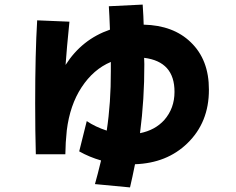

<svg xmlns="http://www.w3.org/2000/svg" viewBox="-20 -756 1040 845"><path d="M574.2 -33.2Q562.5 25.4 552.2 68.8L397.9 54.2Q409.7 12.7 424.8 -49.8Q373.5 -64.5 328.6 -89.8L361.8 -223.1Q398.9 -197.8 449.7 -181.2Q468.3 -303.7 467.8 -443.4V-483.4Q391.1 -451.2 338.9 -371.6Q287.6 -293.5 273.9 -182.1Q268.1 -127.9 267.6 -77.1H137.7Q134.8 -172.9 134.8 -302.2Q134.8 -521.5 143.6 -666.5L285.6 -660.6Q273.4 -540 268.6 -470.2Q340.3 -583 463.9 -625.5Q461.4 -692.4 459 -728.5L607.9 -735.8Q611.8 -678.2 612.3 -647.5Q742.7 -644.5 819.3 -570.3Q899.9 -493.2 899.4 -361.3Q899.9 -217.3 804.2 -125Q714.4 -38.1 574.2 -33.2ZM615.2 -473.6Q615.7 -320.3 596.2 -169.9Q662.6 -183.1 703.1 -228Q748 -279.3 748 -351.6Q748.5 -484.9 614.3 -501.5Z"/></svg>

Font: Droid Sans
Style: Regular
Weight: 400
Foundry: Ascender Corporation
Version: Version 1.00 build 114